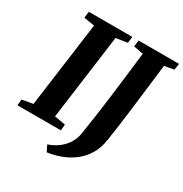

<svg xmlns="http://www.w3.org/2000/svg" viewBox="-213 -899 1168 1223"><g transform="rotate(30 371.0 -288.0)"><path d="M-9 0 -4.5 -44.5 75.5 -58.5 160 -683.5 81.5 -696.5 87.5 -743H407L402 -696.5L318 -683.5L234 -58.5L314.5 -44.5L311 0ZM302.5 166.5 280 121Q326.5 105 359 79Q391.5 53 410.5 20.8Q429.5 -11.5 435 -46Q446.5 -115.5 457.5 -193.5Q468.5 -271.5 479 -354.2Q489.5 -437 499.2 -520.2Q509 -603.5 518.5 -683L447.5 -696.5L453.5 -743H751L744 -696.5L674 -684Q664 -597.5 653.5 -512.2Q643 -427 633.5 -349.5Q624 -272 615.5 -208.8Q607 -145.5 599.8 -101.8Q592.5 -58 586.5 -41Q567.5 15.5 528 58.5Q488.5 101.5 431.5 128.8Q374.5 156 302.5 166.5Z"/></g></svg>

Font: Merriweather 36pt ExtraBold
Style: Italic
Weight: 800
Italic angle: -7.8°
Version: Version 2.101